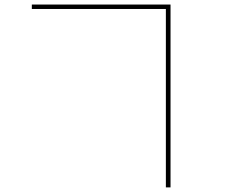

<svg xmlns="http://www.w3.org/2000/svg" viewBox="-20 -770 1040 845"><path d="M120.1 -750H730.5V54.7H710V-730.5H120.1Z"/></svg>

Font: Mgen+ 1mn thin
Style: Regular
Weight: 100
Designer: [Source Han Sans]
Ryoko NISHIZUKA  (kana & ideographs); Paul D. Hunt (Latin, Greek & Cyrillic); Wenlong ZHANG  (bopomofo
Version: Version 1.059.20150602